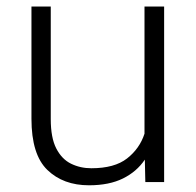

<svg xmlns="http://www.w3.org/2000/svg" viewBox="-20 -548 589 578"><path d="M417.5 0 416 -67.4Q391.6 -31.2 350.1 -10.7Q308.6 9.8 248 9.8Q170.4 9.8 122.6 -36.4Q74.7 -82.5 74.7 -190.4V-528.3H132.8V-189.5Q132.8 -133.3 149.4 -101.1Q166 -68.8 193.8 -55.2Q221.7 -41.5 254.9 -41.5Q324.7 -41.5 362.5 -71Q400.4 -100.6 415 -145.5V-528.3H474.1V0Z"/></svg>

Font: Vazirmatn RD ExtraLight
Style: Regular
Weight: 200
Designer: Saber Rastikerdar
Foundry: Saber Rastikerdar
Version: Version 32.102